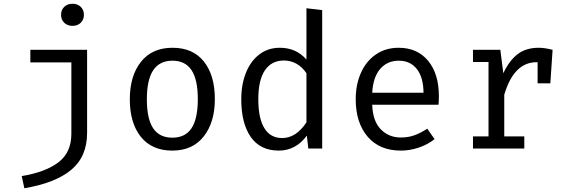

<svg xmlns="http://www.w3.org/2000/svg" viewBox="-20 -793 3040 1025"><path d="M428 -714Q428 -688 411 -671.5Q394 -655 367 -655Q340 -655 323 -671.5Q306 -688 306 -714Q306 -740 323 -756.5Q340 -773 367 -773Q394 -773 411 -756.5Q428 -740 428 -714ZM445 -84Q445 43 360.5 113.5Q276 184 110 212L96 147Q223 126 292 73.5Q361 21 361 -79V-460H142V-527H445Z M1127 -264Q1127 -140 1067.5 -64.5Q1008 11 900 11Q791 11 732 -62.5Q673 -136 673 -263Q673 -388 732.5 -463Q792 -538 901 -538Q1010 -538 1068.5 -464.5Q1127 -391 1127 -264ZM764 -263Q764 -159 797.5 -108.5Q831 -58 900 -58Q969 -58 1002.5 -108.5Q1036 -159 1036 -264Q1036 -368 1002.5 -418.5Q969 -469 901 -469Q832 -469 798 -418Q764 -367 764 -263Z M1700 -739V0H1626L1618 -69Q1589 -29 1551 -9Q1513 11 1469 11Q1369 11 1318.5 -62Q1268 -135 1268 -263Q1268 -342 1293 -404.5Q1318 -467 1364.5 -502.5Q1411 -538 1474 -538Q1561 -538 1616 -475V-749ZM1359 -263Q1359 -161 1391.5 -108.5Q1424 -56 1486 -56Q1561 -56 1616 -140V-402Q1594 -435 1563 -452.5Q1532 -470 1496 -470Q1430 -470 1394.5 -418Q1359 -366 1359 -263Z M2120 -59Q2159 -59 2191.5 -70.5Q2224 -82 2261 -106L2300 -50Q2263 -21 2215.5 -5Q2168 11 2120 11Q2006 11 1942.5 -63.5Q1879 -138 1879 -263Q1879 -342 1907 -404.5Q1935 -467 1987 -502.5Q2039 -538 2108 -538Q2208 -538 2265.5 -468.5Q2323 -399 2323 -279Q2323 -256 2321 -234H1967Q1970 -147 2012.5 -103Q2055 -59 2120 -59ZM1967 -298H2241Q2240 -381 2205 -425Q2170 -469 2109 -469Q2048 -469 2010 -425.5Q1972 -382 1967 -298Z M2930 -527 2918 -348H2850V-461H2845Q2723 -461 2672 -287V-65H2779V0H2505V-65H2588V-462H2505V-527H2651L2667 -402Q2699 -470 2743.5 -504Q2788 -538 2856 -538Q2888 -538 2930 -527Z"/></svg>

Font: FiraDG Mono
Style: Regular
Weight: 400
Designer: Carrois Corporate & Edenspiekermann AG
Foundry: Carrois Corporate GbR & Edenspiekermann AG
Version: Version 3.206